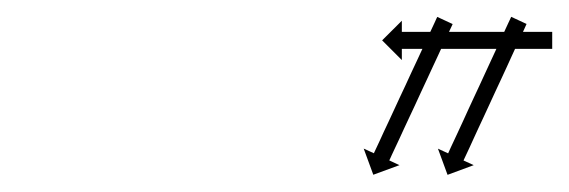

<svg xmlns="http://www.w3.org/2000/svg" viewBox="-20 -548 670 226"><path d="M599 -518C599.3 -518.6 599.6 -519.2 599.8 -519.8L581.7 -528.2C581.4 -527.6 581.1 -527 580.9 -526.4C580.1 -524.7 579.3 -523 578.5 -521.3C577.3 -518.6 576.1 -516 574.8 -513.3C573.3 -509.9 571.7 -506.5 570.1 -503.1C568.2 -499 566.3 -494.9 564.5 -490.9C562.4 -486.4 560.3 -481.8 558.2 -477.3C556 -472.5 553.7 -467.6 551.5 -462.8C549.2 -457.8 546.9 -452.8 544.6 -447.8C542.3 -442.8 540 -437.8 537.6 -432.8C535.4 -428 533.2 -423.2 530.9 -418.3C528.9 -413.8 526.8 -409.3 524.7 -404.7C522.8 -400.7 520.9 -396.6 519.1 -392.6C517.5 -389.2 515.9 -385.7 514.3 -382.3C513.1 -379.7 511.9 -377 510.6 -374.4C509.9 -372.7 509.1 -371 508.3 -369.3C508 -368.7 507.7 -368.1 507.5 -367.5L495.5 -373L506.8 -342.2L537.6 -353.6L525.6 -359.1C525.9 -359.7 526.2 -360.3 526.4 -360.9C527.2 -362.6 528 -364.3 528.8 -366C530 -368.6 531.2 -371.3 532.5 -373.9C534 -377.3 535.6 -380.8 537.2 -384.2C539.1 -388.3 541 -392.3 542.8 -396.4C544.9 -400.9 547 -405.4 549.1 -409.9C551.3 -414.8 553.6 -419.6 555.8 -424.4C558.1 -429.4 560.4 -434.4 562.7 -439.4C565 -444.4 567.3 -449.4 569.7 -454.4C571.9 -459.3 574.1 -464.1 576.4 -468.9C578.4 -473.5 580.5 -478 582.6 -482.5C584.5 -486.6 586.4 -490.6 588.2 -494.7C589.8 -498.1 591.4 -501.5 593 -504.9C594.2 -507.6 595.4 -510.2 596.7 -512.9C597.4 -514.6 598.2 -516.3 599 -518ZM512 -517.9C512.2 -518.5 512.5 -519.1 512.8 -519.7L494.7 -528.1C494.4 -527.5 494.1 -526.9 493.8 -526.3C493 -524.6 492.2 -522.9 491.5 -521.2C490.2 -518.6 489 -515.9 487.8 -513.3C486.2 -509.9 484.6 -506.4 483 -503C481.1 -499 479.2 -494.9 477.4 -490.9C475.3 -486.4 473.2 -481.8 471.1 -477.3C468.8 -472.5 466.6 -467.6 464.3 -462.8C462 -457.8 459.7 -452.8 457.4 -447.8C455.1 -442.9 452.7 -437.9 450.4 -432.9C448.2 -428 445.9 -423.2 443.7 -418.4C441.6 -413.9 439.5 -409.3 437.4 -404.8C435.5 -400.8 433.6 -396.7 431.7 -392.7C430.1 -389.2 428.6 -385.8 427 -382.4C425.7 -379.8 424.5 -377.1 423.3 -374.5C422.5 -372.8 421.7 -371.1 420.9 -369.4C420.6 -368.8 420.4 -368.2 420.1 -367.6L408.1 -373.1L419.4 -342.3L450.2 -353.6L438.2 -359.2C438.5 -359.8 438.8 -360.4 439.1 -361C439.8 -362.7 440.6 -364.4 441.4 -366.1C442.7 -368.7 443.9 -371.3 445.1 -374C446.7 -377.4 448.3 -380.8 449.9 -384.2C451.8 -388.3 453.6 -392.3 455.5 -396.4C457.6 -400.9 459.7 -405.4 461.8 -409.9C464.1 -414.8 466.3 -419.6 468.6 -424.4C470.9 -429.4 473.2 -434.4 475.5 -439.4C477.8 -444.4 480.1 -449.4 482.5 -454.4C484.7 -459.2 487 -464.1 489.2 -468.9C491.3 -473.4 493.4 -477.9 495.5 -482.4C497.4 -486.5 499.3 -490.5 501.1 -494.6C502.7 -498 504.3 -501.4 505.9 -504.9C507.1 -507.5 508.4 -510.1 509.6 -512.8C510.4 -514.5 511.2 -516.2 512 -517.9ZM628 -490.5C628.7 -490.5 629.3 -490.5 630 -490.5V-510.5C629.3 -510.5 628.7 -510.5 628 -510.5C626.1 -510.5 624.3 -510.5 622.4 -510.5C619.5 -510.5 616.6 -510.5 613.7 -510.5C609.9 -510.5 606.1 -510.5 602.3 -510.5C597.9 -510.5 593.4 -510.5 589 -510.5C584 -510.5 579 -510.5 574 -510.5C568.7 -510.5 563.3 -510.5 558 -510.5C552.5 -510.5 547 -510.5 541.5 -510.5C536 -510.5 530.5 -510.5 525 -510.5C519.7 -510.5 514.3 -510.5 509 -510.5C504 -510.5 499 -510.5 494.1 -510.5C489.6 -510.5 485.1 -510.5 480.7 -510.5C476.9 -510.5 473.1 -510.5 469.3 -510.5C466.4 -510.5 463.5 -510.5 460.6 -510.5C458.7 -510.5 456.9 -510.5 455 -510.5C454.3 -510.5 453.7 -510.5 453 -510.5V-523.6L429.8 -500.5L453 -477.3V-490.5C453.7 -490.5 454.3 -490.5 455 -490.5C456.9 -490.5 458.7 -490.5 460.6 -490.5C463.5 -490.5 466.4 -490.5 469.3 -490.5C473.1 -490.5 476.9 -490.5 480.7 -490.5C485.1 -490.5 489.6 -490.5 494.1 -490.5C499 -490.5 504 -490.5 509 -490.5C514.3 -490.5 519.7 -490.5 525 -490.5C530.5 -490.5 536 -490.5 541.5 -490.5C547 -490.5 552.5 -490.5 558 -490.5C563.3 -490.5 568.7 -490.5 574 -490.5C579 -490.5 584 -490.5 589 -490.5C593.4 -490.5 597.9 -490.5 602.3 -490.5C606.1 -490.5 609.9 -490.5 613.7 -490.5C616.6 -490.5 619.5 -490.5 622.4 -490.5C624.3 -490.5 626.1 -490.5 628 -490.5Z"/></svg>

Font: FRB American Cursive Just Arrows Ultra
Style: Bold Italic
Weight: 1000
Italic angle: -25°
Version: Version 2.0;Modular Font Editor K font №1